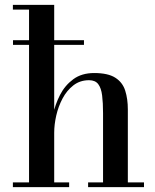

<svg xmlns="http://www.w3.org/2000/svg" viewBox="-20 -770 638 790"><path d="M33.5 -585.5V-604.5H325.5V-585.5ZM33 0V-19.5H99.5V-730.5H33V-750H203V-19.5H264.5V0ZM342.5 0V-19.5H404V-305Q404 -347 400.2 -377.2Q396.5 -407.5 384.2 -423.8Q372 -440 346.5 -440Q309.5 -440 282.2 -419Q255 -398 237.5 -365Q220 -332 211.5 -294.8Q203 -257.5 203 -224L189.5 -222Q189.5 -256 198.2 -298.2Q207 -340.5 227 -379.5Q247 -418.5 281.5 -444Q316 -469.5 367.5 -469.5Q424.5 -469.5 454.5 -450.2Q484.5 -431 495.2 -397Q506 -363 506 -319.5V-19.5H572.5V0Z"/></svg>

Font: Bodoni Moda Medium
Style: Regular
Weight: 500
Designer: Owen Earl
Foundry: indestructible type
Version: Version 2.005